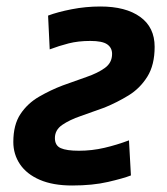

<svg xmlns="http://www.w3.org/2000/svg" viewBox="-20 -558 513 591"><path d="M202 13Q143 13 102.5 -4.5Q62 -22 41.5 -52.5Q21 -83 21 -121Q21 -174 43 -207Q65 -240 100.5 -260.5Q136 -281 173 -295Q211 -309 246 -321Q281 -333 303 -349Q325 -365 325 -392Q325 -411 310 -421.5Q295 -432 258 -432Q221 -432 191.5 -424.5Q162 -417 133 -406L128 -510Q157 -521 200.5 -529.5Q244 -538 289 -538Q367 -538 411.5 -506Q456 -474 456 -414Q456 -358 433.5 -322Q411 -286 376 -264.5Q341 -243 302 -227Q264 -213 229 -201Q194 -189 171.5 -173.5Q149 -158 149 -133Q149 -110 167 -102Q185 -94 223 -94Q263 -94 301.5 -103Q340 -112 377 -126L383 -18Q360 -9 312.5 2Q265 13 202 13Z"/></svg>

Font: Ubuntu Sans
Style: Bold Italic
Weight: 700
Italic angle: -13.5°
Designer: Dalton Maag Ltd
Foundry: Dalton Maag Ltd
Version: Version 1.006